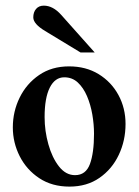

<svg xmlns="http://www.w3.org/2000/svg" viewBox="-20 -654 496 687"><path d="M429.2 -210.4Q429.2 -150.9 405 -99.9Q380.9 -48.8 335.9 -17.6Q291 13.7 228.5 13.7Q166 13.7 120.6 -16.4Q75.2 -46.4 50.5 -95Q25.9 -143.6 25.9 -198.2Q25.9 -254.9 50.3 -304.7Q74.7 -354.5 119.9 -385.5Q165 -416.5 227.1 -416.5Q287.6 -416.5 333 -388.7Q378.4 -360.8 403.8 -314Q429.2 -267.1 429.2 -210.4ZM316.4 -175.3Q316.4 -209 310.3 -244.4Q304.2 -279.8 291.3 -310.1Q278.3 -340.3 258.3 -358.9Q238.3 -377.4 210 -377.4Q176.8 -377.4 158.2 -340.6Q139.6 -303.7 139.6 -234.9Q139.6 -185.5 153.1 -137.7Q166.5 -89.8 190.9 -58.6Q215.3 -27.3 248.5 -27.3Q287.1 -27.3 301.8 -67.1Q316.4 -106.9 316.4 -175.3ZM318.8 -466.3H268.1L141.6 -543Q99.1 -568.4 99.1 -591.8Q99.1 -610.4 109.1 -622.1Q119.1 -633.8 136.7 -633.8Q169.4 -633.8 198.7 -601.1Z"/></svg>

Font: Scheherazade New SemiBold
Style: Regular
Weight: 600
Designer: SIL International
Foundry: SIL International
Version: Version 4.000